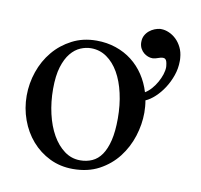

<svg xmlns="http://www.w3.org/2000/svg" viewBox="-67 -613 729 698"><g transform="rotate(10 297.5 -263.5)"><path d="M559.6 -451.2Q560.1 -448.2 560.1 -444.8V-439Q560.1 -411.6 551 -385.7Q542 -359.9 527.8 -338.1Q513.7 -316.4 496.3 -300.3Q479 -284.2 461.9 -276.9Q463.9 -265.6 464.8 -254.4Q465.8 -243.2 465.8 -231.9Q465.8 -188.5 451.9 -144.8Q438 -101.1 410.4 -65.4Q382.8 -29.8 341.6 -7.6Q300.3 14.6 245.1 14.6Q198.2 14.6 159.4 -4.4Q120.6 -23.4 92.5 -55.7Q64.5 -87.9 49.1 -130.4Q33.7 -172.9 33.7 -219.2Q33.7 -264.6 48.6 -307.9Q63.5 -351.1 91.6 -384.8Q119.6 -418.5 159.7 -439.2Q199.7 -460 250 -460Q288.1 -460 321.3 -448.7Q354.5 -437.5 380.9 -417Q407.2 -396.5 426 -368.2Q444.8 -339.8 455.1 -305.7Q467.3 -313 478.3 -325.4Q489.3 -337.9 497.3 -352.3Q505.4 -366.7 510.3 -381.6Q515.1 -396.5 515.1 -409.2L514.6 -414.6Q513.7 -423.3 512 -428.7Q510.3 -434.1 507.8 -436.5Q505.4 -439 502.7 -439.7Q500 -440.4 498 -440.4H497.6Q491.2 -440.4 481.4 -436.8Q471.7 -433.1 462.4 -432.1H459.5Q451.7 -432.1 443.4 -435.3Q435.1 -438.5 428 -444.3Q420.9 -450.2 416 -459Q411.1 -467.8 410.2 -479.5V-484.4Q410.2 -497.6 415.8 -507.8Q421.4 -518.1 430.2 -525.4Q439 -532.7 449.5 -536.9Q460 -541 469.2 -542H473.6Q487.8 -542 502.4 -535.6Q517.1 -529.3 529.3 -517.6Q541.5 -505.9 549.8 -489Q558.1 -472.2 559.6 -451.2ZM374.5 -194.3Q374.5 -244.1 364.7 -287.1Q355 -330.1 336.9 -361.6Q318.8 -393.1 293 -411.1Q267.1 -429.2 234.9 -429.2Q215.8 -429.2 196 -420.9Q176.3 -412.6 160.2 -393.1Q144 -373.5 134 -341.1Q124 -308.6 124 -259.8Q124 -211.9 134 -168.5Q144 -125 162.6 -92.3Q181.2 -59.6 207.3 -40.3Q233.4 -21 265.6 -21Q289.6 -21 309.8 -30Q330.1 -39.1 344.2 -59.6Q358.4 -80.1 366.5 -113.3Q374.5 -146.5 374.5 -194.3Z"/></g></svg>

Font: Doulos SIL Phon
Style: Regular
Weight: 400
Designer: Walt Agee, Victor Gaultney, Peter Martin, Debbi Hosken, Becca Hirsbrunner
Foundry: SIL International
Version: Version 5.000